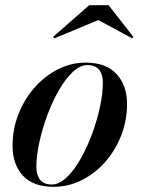

<svg xmlns="http://www.w3.org/2000/svg" viewBox="-20 -712 544 742"><path d="M360 -634.5 190.5 -564 185 -569.5 325 -692H399.5L495.5 -569.5L490.5 -564ZM187 10Q108 10 68.2 -33.5Q28.5 -77 28.5 -148.5Q28.5 -212.5 51.2 -270.5Q74 -328.5 113.5 -373.5Q153 -418.5 204 -444.2Q255 -470 311.5 -470Q390 -470 430.5 -425.8Q471 -381.5 471 -310Q471 -246.5 448.5 -188.8Q426 -131 386.5 -86.2Q347 -41.5 295.8 -15.8Q244.5 10 187 10ZM180 1Q208.5 1 237 -25.8Q265.5 -52.5 290.8 -96.8Q316 -141 335.5 -193.5Q355 -246 366.2 -298.2Q377.5 -350.5 377.5 -393Q377.5 -424.5 363 -442.5Q348.5 -460.5 318 -460.5Q289.5 -460.5 261 -433.8Q232.5 -407 207.2 -362.8Q182 -318.5 162.5 -266Q143 -213.5 131.8 -161.2Q120.5 -109 120.5 -66.5Q120.5 -35.5 135 -17.2Q149.5 1 180 1Z"/></svg>

Font: Bodoni* 24pt Medium
Style: Italic
Weight: 500
Italic angle: -13°
Version: Version 2.3